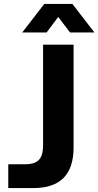

<svg xmlns="http://www.w3.org/2000/svg" viewBox="-20 -956 500 976"><path d="M22 0V-121H107Q157 -121 178 -143.5Q199 -166 199 -217V-729H354V-206Q354 0 150 0ZM93 -791 205 -936H348L460 -791H336L276 -870L217 -791Z"/></svg>

Font: Mona Sans
Style: Bold
Weight: 700
Designer: Deni Anggara
Foundry: GitHub
Version: Version 2.000;Glyphs 3.2.3 (3260)